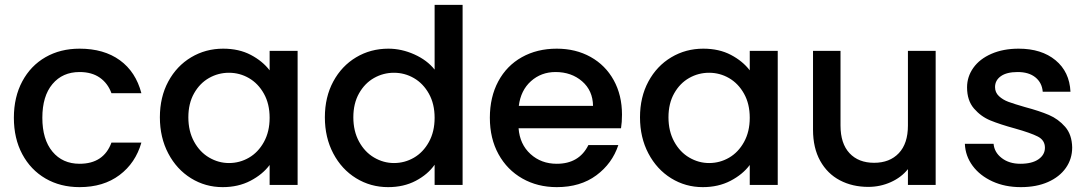

<svg xmlns="http://www.w3.org/2000/svg" viewBox="-20 -760 4474 789"><path d="M307 -560Q407 -560 472.5 -512.5Q538 -465 561 -377H438Q423 -418 390 -441Q357 -464 307 -464Q237 -464 195.5 -414.5Q154 -365 154 -276Q154 -187 195.5 -137Q237 -87 307 -87Q406 -87 438 -174H561Q537 -90 471 -40.5Q405 9 307 9Q228 9 167 -26.5Q106 -62 71.5 -126.5Q37 -191 37 -276Q37 -361 71.5 -425.5Q106 -490 167 -525Q228 -560 307 -560Z M897 -560Q962 -560 1010.5 -534.5Q1059 -509 1088 -471V-551H1203V0H1088V-82Q1059 -43 1009 -17Q959 9 895 9Q824 9 765 -27.5Q706 -64 671.5 -129.5Q637 -195 637 -278Q637 -361 671.5 -425Q706 -489 765.5 -524.5Q825 -560 897 -560ZM921 -461Q877 -461 839 -439.5Q801 -418 777.5 -376.5Q754 -335 754 -278Q754 -221 777.5 -178Q801 -135 839.5 -112.5Q878 -90 921 -90Q965 -90 1003 -112Q1041 -134 1064.5 -176.5Q1088 -219 1088 -276Q1088 -333 1064.5 -375Q1041 -417 1003 -439Q965 -461 921 -461Z M1576 -560Q1630 -560 1682.5 -536.5Q1735 -513 1766 -474V-740H1881V0H1766V-83Q1738 -43 1688.5 -17Q1639 9 1575 9Q1503 9 1443.5 -27.5Q1384 -64 1349.5 -129.5Q1315 -195 1315 -278Q1315 -361 1349.5 -425Q1384 -489 1443.5 -524.5Q1503 -560 1576 -560ZM1599 -461Q1555 -461 1517 -439.5Q1479 -418 1455.5 -376.5Q1432 -335 1432 -278Q1432 -221 1455.5 -178Q1479 -135 1517.5 -112.5Q1556 -90 1599 -90Q1643 -90 1681 -112Q1719 -134 1742.5 -176.5Q1766 -219 1766 -276Q1766 -333 1742.5 -375Q1719 -417 1681 -439Q1643 -461 1599 -461Z M2532 -233H2111Q2116 -167 2160 -127Q2204 -87 2268 -87Q2360 -87 2398 -164H2521Q2496 -88 2430.5 -39.5Q2365 9 2268 9Q2189 9 2126.5 -26.5Q2064 -62 2028.5 -126.5Q1993 -191 1993 -276Q1993 -361 2027.5 -425.5Q2062 -490 2124.5 -525Q2187 -560 2268 -560Q2346 -560 2407 -526Q2468 -492 2502 -430.5Q2536 -369 2536 -289Q2536 -258 2532 -233ZM2417 -325Q2416 -388 2372 -426Q2328 -464 2263 -464Q2204 -464 2162 -426.5Q2120 -389 2112 -325Z M2870 -560Q2935 -560 2983.5 -534.5Q3032 -509 3061 -471V-551H3176V0H3061V-82Q3032 -43 2982 -17Q2932 9 2868 9Q2797 9 2738 -27.5Q2679 -64 2644.5 -129.5Q2610 -195 2610 -278Q2610 -361 2644.5 -425Q2679 -489 2738.5 -524.5Q2798 -560 2870 -560ZM2894 -461Q2850 -461 2812 -439.5Q2774 -418 2750.5 -376.5Q2727 -335 2727 -278Q2727 -221 2750.5 -178Q2774 -135 2812.5 -112.5Q2851 -90 2894 -90Q2938 -90 2976 -112Q3014 -134 3037.5 -176.5Q3061 -219 3061 -276Q3061 -333 3037.5 -375Q3014 -417 2976 -439Q2938 -461 2894 -461Z M3825 -551V0H3711V-65Q3684 -31 3640.5 -11.5Q3597 8 3548 8Q3483 8 3431.5 -19Q3380 -46 3350.5 -99Q3321 -152 3321 -227V-551H3434V-244Q3434 -170 3471 -130.5Q3508 -91 3572 -91Q3636 -91 3673.5 -130.5Q3711 -170 3711 -244V-551Z M3945 -169H4063Q4066 -134 4096.5 -110.5Q4127 -87 4173 -87Q4221 -87 4247.5 -105.5Q4274 -124 4274 -153Q4274 -184 4244.5 -199Q4215 -214 4151 -232Q4089 -249 4050 -265Q4011 -281 3982.5 -314Q3954 -347 3954 -401Q3954 -445 3980 -481.5Q4006 -518 4054.5 -539Q4103 -560 4166 -560Q4260 -560 4317.5 -512.5Q4375 -465 4379 -383H4265Q4262 -420 4235 -442Q4208 -464 4162 -464Q4117 -464 4093 -447Q4069 -430 4069 -402Q4069 -380 4085 -365Q4101 -350 4124 -341.5Q4147 -333 4192 -320Q4252 -304 4290.5 -287.5Q4329 -271 4357 -239Q4385 -207 4386 -154Q4386 -107 4360 -70Q4334 -33 4286.5 -12Q4239 9 4175 9Q4110 9 4058.5 -14.5Q4007 -38 3977 -78.5Q3947 -119 3945 -169Z"/></svg>

Font: IBM-Poppins
Style: Poppins-Medium
Weight: 500
Designer: Mike Abbink, Paul van der Laan, Pieter van Rosmalen, Ben Mitchell, Mark Frömberg
Foundry: Bold Monday
Version: Version 1.1